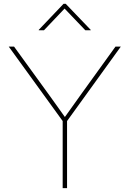

<svg xmlns="http://www.w3.org/2000/svg" viewBox="-20 -967 665 987"><path d="M302.2 0V-344.7L24.9 -727.5H52.2L228.5 -484.4Q251.5 -453.1 273.4 -421.9Q295.4 -390.6 317.9 -359.4H309.1Q331.5 -390.6 353.8 -421.9Q376 -453.1 398.4 -484.4L573.7 -727.5H601.1L324.7 -344.7V0ZM206.1 -811.5H179.2V-813.5L306.6 -947.3H317.9L446.3 -813.5V-811.5H418.5L312 -922.9Z"/></svg>

Font: Inter 20pt Thin
Style: Regular
Weight: 250
Version: Version 4.001;git-66647c0bb